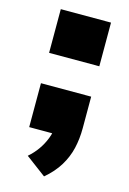

<svg xmlns="http://www.w3.org/2000/svg" viewBox="-108 -559 533 794"><g transform="rotate(15 158.5 -162.0)"><path d="M163 181 76 116Q99 96 115.5 72.5Q132 49 142.5 22Q153 -5 155 -33L196 0H51V-188H266V-53Q266 -7 256.5 33.5Q247 74 224.5 111Q202 148 163 181ZM51 -318V-505H266V-318Z"/></g></svg>

Font: Nunito Sans 7pt Black
Style: Regular
Weight: 900
Designer: Vernon Adams
Foundry: Vernon Adams
Version: Version 3.101;gftools[0.9.27]